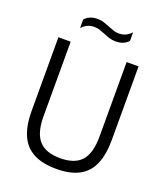

<svg xmlns="http://www.w3.org/2000/svg" viewBox="-165 -1035 994 1156"><g transform="rotate(20 331.5 -457.0)"><path d="M332.5 9.5Q243.5 9.5 186.5 -20.5Q129.5 -50.5 102 -112.2Q74.5 -174 74.5 -270V-740H153V-261Q153 -156.5 196 -107.8Q239 -59 332.5 -59Q426 -59 468.8 -107.8Q511.5 -156.5 511.5 -261V-740H588V-270Q588 -174 561 -112.2Q534 -50.5 477.5 -20.5Q421 9.5 332.5 9.5ZM406 -834Q383 -834 363.2 -840.5Q343.5 -847 325 -855Q308.5 -861.5 292 -867Q275.5 -872.5 258.5 -872.5Q233 -872.5 214.2 -863.8Q195.5 -855 178 -836.5V-891.5Q192.5 -907.5 212.5 -916Q232.5 -924.5 259 -924.5Q282 -924.5 301.8 -917.8Q321.5 -911 340 -903.5Q356.5 -897 373 -891.2Q389.5 -885.5 406.5 -885.5Q432 -885.5 451 -894.5Q470 -903.5 487 -921.5V-866.5Q473 -851 453 -842.5Q433 -834 406 -834Z"/></g></svg>

Font: Encode Sans SemiCondensed
Style: Regular
Weight: 400
Width: 4
Designer: Multiple Designers
Foundry: Impallari Type
Version: Version 3.002